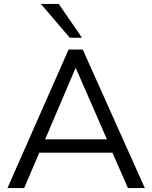

<svg xmlns="http://www.w3.org/2000/svg" viewBox="-20 -957 775 977"><path d="M18 0 329 -705H401L717 0H631L543 -201L580 -180H149L189 -201L103 0ZM364 -610 202 -230 178 -248H550L532 -230L366 -610ZM335 -765 188 -937H279L397 -765Z"/></svg>

Font: Mulish ExtraLight
Style: Regular
Weight: 400
Version: Version 3.603